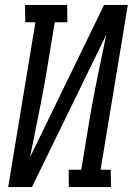

<svg xmlns="http://www.w3.org/2000/svg" viewBox="-20 -755 540 775"><path d="M13 0 123 -665H82L81 -735H251L252 -665H201L164 -441Q150 -361 133.5 -281Q117 -201 101 -120L400 -735H496L386 -70H427L428 0H258L257 -70H308L345 -294Q359 -374 375.5 -454Q392 -534 409 -615L109 0Z"/></svg>

Font: Iosevka Curly Slab
Style: Italic
Weight: 400
Italic angle: -9°
Monospace: yes
Designer: Belleve Invis
Foundry: Belleve Invis
Version: Version 22.1.2; ttfautohint (v1.8.4)